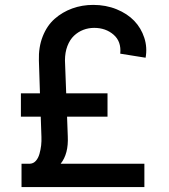

<svg xmlns="http://www.w3.org/2000/svg" viewBox="-20 -757 684 777"><path d="M569.2 -523.4 466.6 -539.8Q471.6 -588.8 439.8 -616.5Q408 -644.2 361.2 -644.2Q338.1 -644.2 317.1 -636.2Q296.2 -628.2 279.5 -612.4Q262.8 -596.6 252.8 -570.8Q242.9 -545.1 242.9 -512.1L247.9 -379.3H415.1V-284.8H251.4L254.3 -205.6Q257.8 -134.6 225.5 -94.5H564.3V0H67.1V-94.5H101.6Q115.4 -95.2 125.2 -106.2Q134.9 -117.2 139.7 -134.2Q144.5 -151.3 146.5 -168.5Q148.4 -185.7 147.7 -202.8L144.9 -284.8H64.6V-379.3H141.7L137.4 -512.1Q135.7 -566.1 152.9 -609.7Q170.1 -653.4 201.2 -680.8Q232.2 -708.1 272.2 -722.7Q312.1 -737.2 357.2 -737.2Q408.4 -737.2 451.9 -719.5Q495.4 -701.7 523.3 -672.6Q551.1 -643.5 563.9 -604.2Q576.7 -565 569.2 -523.4Z"/></svg>

Font: TID UI Medium
Style: Regular
Weight: 500
Designer: The TID Project Authors
Foundry: Bakken & Bæck
Version: Version 1.001;hotconv 1.0.109;makeotfexe 2.5.65596